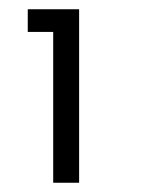

<svg xmlns="http://www.w3.org/2000/svg" viewBox="-20 -770 309 415"><path d="M95 -375V-701H40V-750H151V-375Z"/></svg>

Font: Orkney Medium
Style: Regular
Weight: 500
Designer: Samuel Oakes and Alfredo Marco Pradil
Foundry: Alfredo Marco Pradil
Version: 1.0; ttfautohint (v1.5)